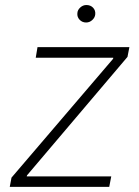

<svg xmlns="http://www.w3.org/2000/svg" viewBox="-20 -730 544 750"><path d="M18.1 0 24.9 -36.1 421.9 -500.5 422.4 -504.4H119.6L126.5 -545.9H485.4L478 -507.8L85.4 -44.9L84.5 -41H414.6L406.7 0ZM316.4 -642.1Q301.3 -642.1 291 -652.8Q280.8 -663.6 282.2 -678.2Q282.7 -690.9 293.5 -700.7Q304.2 -710.4 317.4 -710.4Q333.5 -710.4 343.5 -700Q353.5 -689.5 352.1 -674.3Q351.1 -661.6 340.6 -651.9Q330.1 -642.1 316.4 -642.1Z"/></svg>

Font: Inter Tight ExtraLight
Style: Italic
Weight: 250
Italic angle: -9.39999°
Designer: Rasmus Andersson
Foundry: rsms
Version: Version 3.004